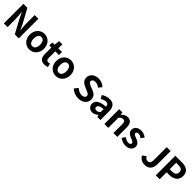

<svg xmlns="http://www.w3.org/2000/svg" viewBox="640 -2938 5136 5136"><g transform="rotate(45 3207.5 -370.0)"><path d="M91 0H232V-297C232 -382 219 -475 213 -555H218L293 -396L506 0H657V-741H517V-445C517 -361 529 -263 537 -186H532L457 -346L242 -741H91Z M1062 14C1202 14 1331 -94 1331 -280C1331 -466 1202 -574 1062 -574C921 -574 793 -466 793 -280C793 -94 921 14 1062 14ZM1062 -106C985 -106 943 -174 943 -280C943 -385 985 -454 1062 -454C1138 -454 1181 -385 1181 -280C1181 -174 1138 -106 1062 -106Z M1631 14C1680 14 1719 2 1750 -7L1725 -114C1710 -108 1688 -102 1670 -102C1620 -102 1593 -132 1593 -196V-444H1732V-560H1593V-711H1472L1455 -560L1368 -553V-444H1447V-195C1447 -71 1498 14 1631 14Z M2062 14C2202 14 2331 -94 2331 -280C2331 -466 2202 -574 2062 -574C1921 -574 1793 -466 1793 -280C1793 -94 1921 14 2062 14ZM2062 -106C1985 -106 1943 -174 1943 -280C1943 -385 1985 -454 2062 -454C2138 -454 2181 -385 2181 -280C2181 -174 2138 -106 2062 -106Z M2914 14C3085 14 3186 -89 3186 -210C3186 -317 3127 -375 3037 -412L2940 -451C2877 -477 2825 -496 2825 -549C2825 -598 2865 -627 2930 -627C2992 -627 3041 -604 3088 -566L3163 -658C3103 -719 3017 -754 2930 -754C2781 -754 2674 -660 2674 -540C2674 -432 2750 -372 2825 -342L2923 -299C2989 -271 3035 -254 3035 -199C3035 -147 2994 -114 2917 -114C2852 -114 2781 -147 2729 -196L2644 -94C2716 -24 2815 14 2914 14Z M3442 14C3507 14 3563 -17 3611 -60H3616L3626 0H3746V-327C3746 -489 3673 -574 3531 -574C3443 -574 3363 -540 3298 -500L3350 -402C3402 -433 3452 -456 3504 -456C3573 -456 3597 -414 3599 -359C3374 -335 3277 -272 3277 -153C3277 -57 3342 14 3442 14ZM3491 -101C3448 -101 3417 -120 3417 -164C3417 -215 3462 -252 3599 -268V-156C3564 -121 3533 -101 3491 -101Z M3896 0H4043V-385C4084 -426 4114 -448 4159 -448C4214 -448 4238 -418 4238 -331V0H4385V-349C4385 -490 4333 -574 4212 -574C4136 -574 4079 -534 4030 -486H4027L4016 -560H3896Z M4697 14C4842 14 4920 -64 4920 -163C4920 -266 4838 -304 4764 -332C4704 -354 4653 -369 4653 -410C4653 -442 4677 -464 4728 -464C4769 -464 4808 -444 4848 -416L4914 -505C4868 -541 4805 -574 4724 -574C4596 -574 4515 -503 4515 -403C4515 -309 4594 -266 4665 -239C4724 -216 4782 -197 4782 -155C4782 -120 4757 -96 4701 -96C4648 -96 4601 -119 4551 -157L4484 -64C4540 -18 4622 14 4697 14Z M5432 14C5591 14 5661 -100 5661 -239V-741H5513V-251C5513 -149 5479 -114 5414 -114C5372 -114 5332 -137 5304 -191L5203 -116C5252 -29 5325 14 5432 14Z M5839 0H5987V-263H6086C6245 -263 6372 -339 6372 -508C6372 -683 6246 -741 6082 -741H5839ZM5987 -380V-623H6071C6173 -623 6227 -594 6227 -508C6227 -423 6178 -380 6076 -380Z"/></g></svg>

Font: Noto Sans JP
Style: Bold
Weight: 700
Designer: Ryoko NISHIZUKA 西塚涼子 (kana, bopomofo & ideographs); Paul D. Hunt (Latin, Greek & Cyrillic); Sandoll Communications 산돌커뮤니
Foundry: Adobe
Version: Version 2.004;hotconv 1.0.118;makeotfexe 2.5.65603